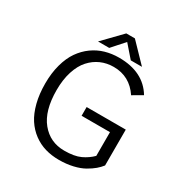

<svg xmlns="http://www.w3.org/2000/svg" viewBox="-196 -1001 1103 1160"><g transform="rotate(30 355.0 -421.0)"><path d="M532.5 -727H454.5L380 -812.5L304 -727H226L349.5 -854.5H409.5ZM637.5 -349.5V-99.5Q622.5 -80 602.2 -62.8Q582 -45.5 551 -27.8Q520 -10 475.2 0.5Q430.5 11 378.5 11Q327 11 282.5 -2Q238 -15 199.8 -43.2Q161.5 -71.5 134.2 -113.2Q107 -155 91.8 -214.8Q76.5 -274.5 76.5 -348Q76.5 -421 93 -481Q109.5 -541 138.2 -582.2Q167 -623.5 206.2 -651.8Q245.5 -680 290.8 -693Q336 -706 386 -706Q556 -706 629 -585L561.5 -545.5Q497.5 -641.5 386 -641.5Q338 -641.5 297 -623.5Q256 -605.5 224.2 -570.2Q192.5 -535 174.2 -478Q156 -421 156 -348Q156 -204 217.5 -128.8Q279 -53.5 378.5 -53.5Q448.5 -53.5 490 -72.8Q531.5 -92 562.5 -123V-288.5H364.5V-349.5Z"/></g></svg>

Font: League Mono Light
Style: Regular
Weight: 300
Width: 6
Designer: Tyler Finck
Foundry: The League of Moveable Type / Tyler Finck
Version: Version 2.210